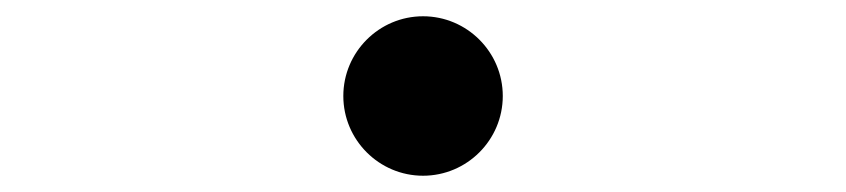

<svg xmlns="http://www.w3.org/2000/svg" viewBox="-20 -498 1040 236"><path d="M500 -282C554 -282 598 -326 598 -380C598 -434 554 -478 500 -478C446 -478 402 -434 402 -380C402 -326 446 -282 500 -282Z"/></svg>

Font: Noto Serif HK Medium
Style: Regular
Weight: 500
Designer: Ryoko NISHIZUKA 西塚涼子 (kana & ideographs); Frank Grießhammer (Latin, Greek & Cyrillic); Wenlong ZHANG 张文龙 (bopomofo); San
Foundry: Adobe
Version: Version 2.001;hotconv 1.1.0;makeotfexe 2.6.0